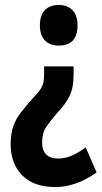

<svg xmlns="http://www.w3.org/2000/svg" viewBox="-20 -563 410 775"><path d="M277 -258Q277 -208 260 -174Q243 -140 209 -105Q184 -76 167 -51Q150 -26 150 11Q150 77 215 77Q242 77 269 65.5Q296 54 326 32L370 133Q287 192 203 192Q116 192 69.5 144.5Q23 97 23 20Q23 -23 33.5 -53Q44 -83 64 -108.5Q84 -134 112 -166Q134 -188 143.5 -203Q153 -218 155.5 -231.5Q158 -245 158 -264V-295H277ZM293 -461Q293 -379 217 -379Q181 -379 161 -400Q141 -421 141 -461Q141 -501 161 -522Q181 -543 217 -543Q252 -543 272.5 -522Q293 -501 293 -461Z"/></svg>

Font: Noto Sans Sinhala ExtraCondensed
Style: Bold
Weight: 700
Width: 2
Designer: Jelle Bosma - Monotype Design Team
Foundry: Monotype Imaging Inc.
Version: Version 2.006; ttfautohint (v1.8.4.7-5d5b)